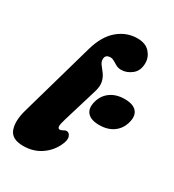

<svg xmlns="http://www.w3.org/2000/svg" viewBox="-180 -838 862 951"><g transform="rotate(30 251.0 -362.5)"><path d="M325.5 -735Q372 -735 396 -708.5Q420 -682 420 -648Q420 -604 391.8 -581.5Q363.5 -559 332 -559Q315.5 -559 302.5 -566Q289.5 -573 278.8 -579.8Q268 -586.5 257.5 -586.5Q227 -586.5 227 -559.5Q227 -544 238 -530.2Q249 -516.5 261.2 -500Q273.5 -483.5 279 -460Q284.5 -436.5 274 -402L215.5 -209Q204.5 -173.5 206 -162Q207.5 -150.5 217 -150.5Q224 -150.5 232.5 -155.5Q237.5 -158.5 241.5 -160.2Q245.5 -162 251.5 -162Q266 -162 272.8 -143Q279.5 -124 262 -89Q240 -45 198 -17.5Q156 10 99.5 10Q34.5 10 18.5 -34Q2.5 -78 22.5 -147.5L142 -568Q166 -652.5 215.2 -693.8Q264.5 -735 325.5 -735ZM374.5 -268Q327 -268 306.8 -290.8Q286.5 -313.5 297.5 -356Q308.5 -397 341 -420Q373.5 -443 421 -443Q469.5 -443 489.5 -420Q509.5 -397 498.5 -356Q487.5 -314.5 455.2 -291.2Q423 -268 374.5 -268Z"/></g></svg>

Font: Fraunces 144pt SuperSoft Black
Style: Italic
Weight: 900
Italic angle: -16°
Version: Version 1.000;[b76b70a41]